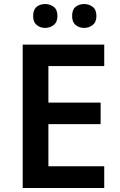

<svg xmlns="http://www.w3.org/2000/svg" viewBox="-20 -936 598 956"><path d="M499 0H93V-714H499V-607H221V-425H481V-318H221V-108H499ZM145 -856Q145 -888 162.5 -902Q180 -916 205 -916Q229 -916 247.5 -902Q266 -888 266 -856Q266 -826 247.5 -811.5Q229 -797 205 -797Q180 -797 162.5 -811.5Q145 -826 145 -856ZM339 -856Q339 -888 356.5 -902Q374 -916 399 -916Q423 -916 441.5 -902Q460 -888 460 -856Q460 -826 441.5 -811.5Q423 -797 399 -797Q374 -797 356.5 -811.5Q339 -826 339 -856Z"/></svg>

Font: Noto Sans Kannada SemiBold
Style: Regular
Weight: 600
Designer: Jelle Bosma - Monotype Design Team
Foundry: Monotype Imaging Inc.
Version: Version 2.005; ttfautohint (v1.8.4.7-5d5b)